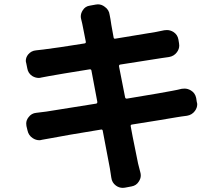

<svg xmlns="http://www.w3.org/2000/svg" viewBox="-20 -825 1040 897"><path d="M829.1 -410.2Q835.9 -411.1 842.8 -411.1Q857.4 -411.1 872.1 -402.3Q891.6 -390.6 896.5 -367.2L899.4 -348.6Q901.4 -342.8 901.4 -337.9Q901.4 -321.3 890.6 -306.6Q877 -288.1 853.5 -284.2Q844.7 -283.2 828.1 -280.8Q811.5 -278.3 805.7 -277.3Q745.1 -266.6 596.7 -243.2Q588.9 -242.2 590.8 -234.4Q598.6 -190.4 610.8 -131.8Q623 -73.2 625 -61.5Q628.9 -43.9 635.7 -19.5Q637.7 -12.7 637.7 -4.9Q637.7 8.8 628.9 22.5Q617.2 42 594.7 45.9L563.5 51.8Q558.6 52.7 553.7 52.7Q536.1 52.7 521.5 42Q502.9 28.3 500 4.9Q496.1 -22.5 493.2 -39.1Q486.3 -75.2 460 -213.9Q459 -220.7 452.1 -219.7Q278.3 -191.4 219.7 -179.7Q195.3 -175.8 175.8 -171.9Q169.9 -169.9 164.1 -169.9Q147.5 -169.9 132.8 -179.7Q113.3 -192.4 108.4 -215.8L103.5 -236.3Q102.5 -242.2 102.5 -248Q102.5 -263.7 113.3 -277.3Q127 -295.9 149.4 -297.9Q156.2 -298.8 196.3 -303.7Q204.1 -304.7 428.7 -340.8Q435.5 -341.8 434.6 -349.6L407.2 -495.1Q406.2 -502 398.4 -501Q348.6 -493.2 280.8 -481.9Q212.9 -470.7 210 -469.7Q189.5 -465.8 173.8 -462.9Q167 -460.9 161.1 -460.9Q145.5 -460.9 130.9 -469.7Q111.3 -482.4 107.4 -505.9L102.5 -530.3Q100.6 -536.1 100.6 -541Q100.6 -556.6 111.3 -570.3Q126 -587.9 148.4 -589.8Q167 -591.8 183.6 -593.8Q248 -601.6 375 -622.1Q381.8 -623 380.9 -629.9Q377 -651.4 371.1 -679.7Q365.2 -708 364.3 -713.9Q362.3 -723.6 359.4 -734.4Q357.4 -741.2 357.4 -748Q357.4 -762.7 366.2 -776.4Q377.9 -795.9 400.4 -798.8L427.7 -803.7Q432.6 -804.7 437.5 -804.7Q455.1 -804.7 469.7 -793Q489.3 -779.3 492.2 -755.9Q494.1 -744.1 496.1 -735.4Q497.1 -723.6 510.7 -650.4Q511.7 -642.6 519.5 -644.5Q688.5 -671.9 709 -675.8Q728.5 -679.7 747.1 -683.6Q753.9 -684.6 759.8 -684.6Q775.4 -684.6 790 -675.8Q809.6 -663.1 813.5 -640.6L816.4 -623Q817.4 -617.2 817.4 -612.3Q817.4 -595.7 806.6 -581.1Q793 -562.5 769.5 -558.6Q742.2 -554.7 735.4 -553.7L542 -523.4Q535.2 -522.5 536.1 -514.6L564.5 -370.1Q566.4 -363.3 573.2 -364.3Q755.9 -394.5 783.2 -400.4Q810.5 -405.3 829.1 -410.2Z"/></svg>

Font: Gen Jyuu Gothic Bold
Style: Bold
Weight: 700
Designer: [Source Han Sans]
Ryoko NISHIZUKA  (kana & ideographs); Paul D. Hunt (Latin, Greek & Cyrillic); Wenlong ZHANG  (bopomofo
Version: Version 1.002.20150607